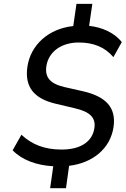

<svg xmlns="http://www.w3.org/2000/svg" viewBox="-20 -856 653 993"><path d="M321.3 117.2 337.4 1.5C459.5 -13.2 551.3 -87.4 567.4 -200.2C581.1 -297.9 530.3 -356 410.2 -383.8L313 -405.8C238.3 -423.3 211.9 -456.5 219.7 -513.2C230.5 -586.9 295.4 -636.2 387.2 -636.2C463.4 -636.2 522.9 -612.3 566.4 -560.5L609.9 -638.2C570.8 -688 506.3 -715.3 440.9 -722.2L457.5 -835.9H375.5L358.9 -721.2C231.9 -708 138.2 -624.5 121.6 -510.3C106.9 -407.2 154.8 -345.7 269 -319.3L365.7 -296.4C446.8 -277.8 475.6 -247.1 468.3 -194.3C459 -128.4 403.8 -82.5 298.3 -82.5C210 -82.5 144.5 -108.9 90.8 -159.2L45.4 -78.6C95.2 -27.3 170.4 -1 255.4 3.9L239.3 117.2Z"/></svg>

Font: Winston
Style: Italic
Weight: 400
Italic angle: -8.13011°
Designer: Vernon Adams, Kim Jin-seong, David Berlow, Cristiano Sobral
Foundry: The Winston Project Authors
Version: Version 3.004